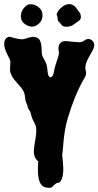

<svg xmlns="http://www.w3.org/2000/svg" viewBox="-40 -906 481 941"><path d="M264.6 -147.5Q269.5 -103.5 270 -85.4Q270.5 -67.4 269 -55.7Q267.6 -43.9 264.6 -34.2Q257.8 -11.7 245.1 -9.8Q236.3 -9.8 228 -1.5Q219.7 6.8 214.8 10.7Q210 14.6 200.7 14.6Q191.4 14.6 180.2 11.7Q168.9 8.8 160.2 -3.9Q140.6 -32.2 147.5 -115.2Q133.8 -125 128.4 -143.6Q123 -162.1 129.4 -198.2Q135.7 -234.4 137.2 -251Q138.7 -267.6 137.2 -278.8Q135.7 -290 131.8 -297.4Q127.9 -304.7 121.1 -318.8Q114.3 -333 111.8 -346.2Q109.4 -359.4 103.5 -365.7Q97.7 -372.1 95.7 -382.3Q93.8 -392.6 88.9 -402.3Q84 -412.1 82.5 -430.7Q81.1 -449.2 73.7 -461.4Q66.4 -473.6 59.1 -481.9Q51.8 -490.2 44.9 -498Q25.4 -519.5 17.6 -534.7Q9.8 -549.8 9.3 -560.5Q8.8 -571.3 9.8 -581.1Q12.7 -606.4 7.8 -615.2L-2.9 -636.7Q-19.5 -669.9 -19.5 -689.5Q-19.5 -709 -9.3 -718.8Q1 -728.5 12.7 -724.6Q24.4 -720.7 44.9 -716.3Q65.4 -711.9 76.7 -714.4Q87.9 -716.8 97.7 -720.7Q122.1 -728.5 136.7 -723.1Q151.4 -717.8 156.7 -705.6Q162.1 -693.4 163.1 -678.7Q164.1 -664.1 164.6 -649.4Q165 -634.8 171.4 -624Q177.7 -613.3 181.6 -605.5Q185.5 -597.7 188 -589.4Q190.4 -581.1 191.4 -572.3Q192.4 -563.5 193.8 -550.8Q195.3 -538.1 199.2 -532.7Q203.1 -527.3 208 -527.3Q219.7 -529.3 223.6 -551.3Q227.5 -573.2 232.4 -588.4Q237.3 -603.5 241.2 -615.2Q250 -638.7 248.5 -647.9Q247.1 -657.2 246.6 -667.5Q246.1 -677.7 250 -686.5Q259.8 -708 291.5 -704.1Q323.2 -700.2 342.8 -699.2Q362.3 -698.2 373 -707Q383.8 -715.8 394.5 -714.8Q405.3 -713.9 413.1 -706.1Q431.6 -687.5 410.6 -652.8Q389.6 -618.2 382.8 -598.1Q376 -578.1 379.4 -564Q382.8 -549.8 381.8 -543Q380.9 -536.1 377 -528.8Q373 -521.5 367.2 -511.7Q325.2 -437.5 292 -326.2Q275.4 -271.5 269.5 -191.4Q267.6 -161.1 264.6 -147.5ZM147.5 -872.1Q169.9 -854.5 168 -829.1Q168 -802.7 145.5 -786.1Q127 -771.5 107.4 -776.4Q87.9 -781.2 74.2 -794.9Q60.5 -808.6 62.5 -831.1Q64.5 -853.5 79.1 -869.1Q93.8 -884.8 106 -885.3Q118.2 -885.7 128.4 -882.3Q138.7 -878.9 147.5 -872.1ZM274.4 -878.9Q315.4 -900.4 340.8 -856.4Q344.7 -850.6 350.1 -844.7Q355.5 -838.9 356.4 -825.2Q357.4 -811.5 346.7 -804.2Q335.9 -796.9 322.3 -786.6Q308.6 -776.4 289.1 -774.9Q269.5 -773.4 261.2 -784.7Q252.9 -795.9 252.4 -795.9Q252 -795.9 247.1 -800.8Q242.2 -805.7 242.2 -815.9Q242.2 -826.2 238.8 -830.6Q235.4 -835 242.2 -847.2Q249 -859.4 253.9 -862.8Q258.8 -866.2 263.2 -870.6Q267.6 -875 274.4 -878.9Z"/></svg>

Font: Creepster
Style: Regular
Weight: 400
Designer: Font Diner, Inc
Foundry: Font Diner, Inc
Version: Version 1.002